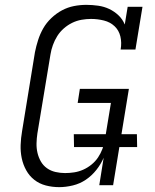

<svg xmlns="http://www.w3.org/2000/svg" viewBox="-20 -763 640 791"><path d="M224 8Q195 8 168.5 1Q142 -6 121.5 -22Q101 -38 88 -61.5Q75 -85 69.5 -111.5Q64 -138 65 -166Q66 -194 71 -223L124 -548Q129 -573 137 -598Q145 -623 158 -646Q171 -669 191.5 -688.5Q212 -708 235.5 -720.5Q259 -733 284.5 -738Q310 -743 336 -743Q360 -743 384.5 -739.5Q409 -736 430 -726Q451 -716 468 -700Q485 -684 494 -662L506 -735H567L538 -559H477Q482 -587 476 -612.5Q470 -638 452 -655Q434 -672 408 -678.5Q382 -685 355 -685Q336 -685 316 -681.5Q296 -678 277.5 -669Q259 -660 243 -646Q227 -632 216 -614.5Q205 -597 198 -577.5Q191 -558 188 -539L134 -213Q131 -193 130.5 -172.5Q130 -152 134.5 -133Q139 -114 148.5 -97.5Q158 -81 173.5 -70Q189 -59 208.5 -54.5Q228 -50 248 -50Q267 -50 286 -53Q305 -56 323 -64Q341 -72 357 -85Q373 -98 384 -114.5Q395 -131 402 -149.5Q409 -168 412 -187L437 -339H300L309 -397H511L446 0H389L407 -113Q396 -87 377 -63Q358 -39 333.5 -22.5Q309 -6 280 1Q251 8 224 8ZM545 -157H285L284 -210H544Z"/></svg>

Font: Iosevka HT Light Extended
Style: Italic
Weight: 300
Width: 7
Italic angle: -9°
Monospace: yes
Designer: Belleve Invis
Foundry: Belleve Invis
Version: Version 32.3.0; ttfautohint (v1.8.4)